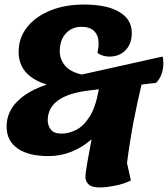

<svg xmlns="http://www.w3.org/2000/svg" viewBox="-20 -675 739 845"><path d="M556 119Q525 135 485 142.5Q445 150 420 150Q383 150 369.5 136Q356 122 356 105Q356 88 364 41.5Q372 -5 383 -62Q342 -26 294 -7Q246 12 193 12Q105 12 57 -22Q9 -56 9 -118Q9 -181 55.5 -228Q102 -275 186 -303Q62 -341 62 -447Q62 -508 99 -555Q136 -602 201 -628.5Q266 -655 350 -655Q450 -655 505 -622.5Q560 -590 560 -530Q560 -483 533 -454.5Q506 -426 461 -426Q445 -426 429 -431.5Q413 -437 409 -444Q410 -449 412 -460Q414 -471 414 -484Q414 -519 394.5 -538Q375 -557 339 -557Q296 -557 269.5 -527.5Q243 -498 243 -450Q243 -415 265.5 -387Q288 -359 340 -347L695 -426Q699 -417 699 -397Q699 -370 690 -346.5Q681 -323 666 -310L603 -303Q583 -220 567 -135.5Q551 -51 539 43ZM190 -145Q190 -123 203.5 -105Q217 -87 251 -87Q282 -87 314.5 -103Q347 -119 374 -161Q401 -203 415 -282L374 -277Q190 -256 190 -145Z"/></svg>

Font: Petrona Black
Style: Italic
Weight: 900
Italic angle: -9°
Designer: Ringo R. Seeber
Foundry: Ringo R. Seeber
Version: Version 2.001; ttfautohint (v1.8.3)